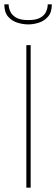

<svg xmlns="http://www.w3.org/2000/svg" viewBox="-47 -869 260 889"><path d="M75 0V-660H95V0ZM84 -756Q59 -756 33.5 -764Q8 -772 -9.5 -792Q-27 -812 -27 -849H-7Q-7 -832 1 -815Q9 -798 28.5 -787Q48 -776 84 -776Q120 -776 139.5 -787Q159 -798 166.5 -815Q174 -832 174 -849H193Q193 -812 175.5 -792Q158 -772 133 -764Q108 -756 84 -756Z"/></svg>

Font: Lil Grotesk Thin
Style: Regular
Weight: 100
Designer: Bastien Sozeau
Foundry: NBR — Bastien Sozeau
Version: Version 3.003; ttfautohint (v1.8.4.7-5d5b);gftools[0.9.33]